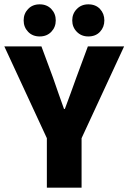

<svg xmlns="http://www.w3.org/2000/svg" viewBox="-29 -865 592 885"><path d="M187 0V-228L-9 -651H162L215 -508Q228 -471 240 -436Q252 -401 266 -363H270Q284 -401 297 -436Q310 -471 323 -508L376 -651H543L347 -228V0ZM154 -697Q121 -697 100.5 -718.5Q80 -740 80 -771Q80 -802 100.5 -823.5Q121 -845 154 -845Q187 -845 207.5 -823.5Q228 -802 228 -771Q228 -740 207.5 -718.5Q187 -697 154 -697ZM378 -697Q346 -697 325 -718.5Q304 -740 304 -771Q304 -802 325 -823.5Q346 -845 378 -845Q412 -845 432 -823.5Q452 -802 452 -771Q452 -740 432 -718.5Q412 -697 378 -697Z"/></svg>

Font: Source Sans 3 ExtraBold
Style: Regular
Weight: 800
Designer: Paul D. Hunt
Foundry: Adobe
Version: Version 3.052;hotconv 1.1.0;makeotfexe 2.6.0